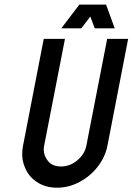

<svg xmlns="http://www.w3.org/2000/svg" viewBox="-20 -829 589 853"><path d="M457.5 -182.6Q447.3 -130.9 413.8 -88.1Q380.4 -45.4 332.8 -20.3Q285.2 4.9 233.4 4.9Q181.6 4.9 143.8 -20.3Q106 -45.4 89.4 -88.4Q78.6 -114.7 78.6 -145Q78.6 -163.1 82.5 -182.6L174.3 -656.2H268.6L176.3 -182.6Q174.3 -172.9 174.3 -164.1Q174.3 -137.2 193.6 -113.3Q212.9 -89.4 251.5 -89.4Q290.5 -89.4 323.5 -116.7Q356.4 -144 363.8 -182.6L456.1 -656.2H549.3ZM332.5 -808.6H451.2L489.7 -703.1H400.9L381.3 -755.4L341.3 -703.1H252.4Z"/></svg>

Font: Lambda
Style: Italic
Weight: 400
Italic angle: -11°
Designer: GGBotNet
Version: 0.22